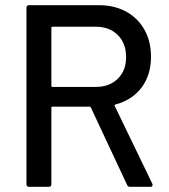

<svg xmlns="http://www.w3.org/2000/svg" viewBox="-20 -720 653 740"><path d="M470 -7 330 -306Q329 -309 326 -309H182Q178 -309 178 -305V-10Q178 0 168 0H92Q82 0 82 -10V-690Q82 -700 92 -700H361Q421 -700 466.5 -675Q512 -650 537 -605Q562 -560 562 -501Q562 -431 525.5 -382.5Q489 -334 424 -317Q420 -315 422 -312L567 -12Q568 -10 568 -7Q568 0 560 0H481Q473 0 470 -7ZM178 -613V-389Q178 -385 182 -385H349Q402 -385 434 -416.5Q466 -448 466 -500Q466 -553 434 -585Q402 -617 349 -617H182Q178 -617 178 -613Z"/></svg>

Font: Amber EN Medium
Style: Regular
Weight: 500
Designer: Jeremy Tribby
Foundry: Tribby Type Co.
Version: Version 1.403 November 24, 2021